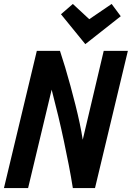

<svg xmlns="http://www.w3.org/2000/svg" viewBox="-33 -950 666 970"><path d="M-13 0 153 -693H270Q283 -654 296.5 -609Q310 -564 323 -516Q336 -468 348 -420.5Q360 -373 369.5 -328Q379 -283 385 -244L491 -693H613L447 0H335Q326 -57 314.5 -116Q303 -175 290 -236.5Q277 -298 261.5 -363Q246 -428 228 -497L109 0ZM398 -727 275 -878 335 -930 418 -853 531 -930 577 -868Z"/></svg>

Font: Ubuntu Sans Mono
Style: Italic
Weight: 400
Italic angle: -13.5°
Monospace: yes
Designer: Dalton Maag Ltd
Foundry: Dalton Maag Ltd
Version: Version 1.006